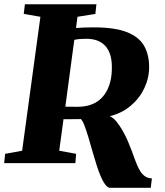

<svg xmlns="http://www.w3.org/2000/svg" viewBox="-32 -763 772 898"><path d="M483.5 115.5Q471.5 115.5 459.8 99.5Q448 83.5 437.8 58.8Q427.5 34 419.5 8Q409 -24.5 399.5 -58.5Q390 -92.5 380.8 -123Q371.5 -153.5 363.2 -175.5Q355 -197.5 346.5 -206Q337.5 -206 323.8 -205.8Q310 -205.5 295 -205.5Q280 -205.5 265 -205.5L245 -58L324 -43.5L320.5 0H-12.5L-8 -43.5L71.5 -58L157 -684.5L79 -698L84.5 -743H419L414 -698L330.5 -684.5L323.5 -632Q340.5 -633.5 360.2 -634.2Q380 -635 406 -635Q506 -635 562.2 -612.5Q618.5 -590 642 -548.5Q665.5 -507 665.5 -449.5Q665.5 -398 643 -350.5Q620.5 -303 579.2 -268.2Q538 -233.5 481.5 -219.5Q497.5 -213 512.8 -194.2Q528 -175.5 541.8 -151.2Q555.5 -127 566 -102.8Q576.5 -78.5 583 -60.5Q592.5 -35 601 -11.8Q609.5 11.5 619.5 30Q629.5 48.5 643.5 59.5Q657.5 70.5 678.5 71.5L673 115.5ZM273.5 -264Q285.5 -264 300.2 -263.8Q315 -263.5 327.2 -263.5Q339.5 -263.5 344.5 -264Q381.5 -266 409.5 -280.2Q437.5 -294.5 456 -319.8Q474.5 -345 483.5 -379.8Q492.5 -414.5 491 -457.5Q489.5 -517.5 459.2 -549.5Q429 -581.5 372.5 -581.5Q365.5 -581.5 356 -581.2Q346.5 -581 336.2 -580Q326 -579 315.5 -576.5Z"/></svg>

Font: Merriweather 48pt Black
Style: Italic
Weight: 900
Italic angle: -7.8°
Version: Version 2.101